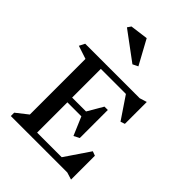

<svg xmlns="http://www.w3.org/2000/svg" viewBox="-321 -1292 1457 1457"><g transform="rotate(45 407.5 -563.5)"><path d="M664 1H58V-35L152 -109V-706L46 -741L69 -786H654L712 -804V-569L677 -557L557 -735H288V-427H437L510 -552H546V-251L501 -228L438 -376H288V-51H552L687 -250L722 -237V19ZM433 -929 205 -1098 225 -1127 369 -1146 476 -950Z"/></g></svg>

Font: Inknut Antiqua Medium
Style: Regular
Weight: 500
Designer: Claus Eggers Sørensen
Foundry: Claus Eggers Sørensen
Version: Version 1.003; ttfautohint (v1.8.2) -l 8 -r 50 -G 200 -x 14 